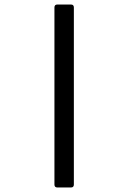

<svg xmlns="http://www.w3.org/2000/svg" viewBox="-20 -701 568 850"><path d="M221 -668Q221 -681 234 -681H294Q307 -681 307 -668V116Q307 129 294 129H234Q221 129 221 116Z"/></svg>

Font: Young Serif Light
Style: Regular
Weight: 300
Designer: Bastien Sozeau
Foundry: NBR — Bastien Sozeau
Version: Version 5.001